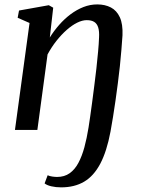

<svg xmlns="http://www.w3.org/2000/svg" viewBox="-20 -574 628 848"><path d="M250 253.5Q226.5 253.5 206.5 248.8Q186.5 244 177 236L190.5 200Q198.5 204 211 205.8Q223.5 207.5 232 207.5Q264.5 207.5 287.5 191.2Q310.5 175 326.2 145.5Q342 116 352.8 76.2Q363.5 36.5 371 -10.5Q374 -29.5 378.2 -58.5Q382.5 -87.5 387 -122.5Q391.5 -157.5 396.5 -195.8Q401.5 -234 405.8 -272.2Q410 -310.5 413.2 -345.5Q416.5 -380.5 417.5 -409Q419 -435.5 413.8 -452.5Q408.5 -469.5 396.2 -477.2Q384 -485 363 -485Q343.5 -485 320.8 -473.8Q298 -462.5 274.5 -441.8Q251 -421 229.2 -393.5Q207.5 -366 190 -333.5L145 0H46L110.5 -472.5L58 -495.5L64 -527.5L195.5 -551L215 -540L200 -408.5Q218 -437.5 241.2 -464Q264.5 -490.5 291.5 -510.8Q318.5 -531 348.2 -542.8Q378 -554.5 409.5 -554.5Q444 -554.5 469.8 -541Q495.5 -527.5 509.2 -497.8Q523 -468 521 -418Q519 -388.5 516.2 -354Q513.5 -319.5 509.5 -282Q505.5 -244.5 500.5 -206.2Q495.5 -168 490.2 -130.2Q485 -92.5 479.2 -57.8Q473.5 -23 468 7.5Q451.5 95 422.8 149.2Q394 203.5 351.5 228.5Q309 253.5 250 253.5Z"/></svg>

Font: Merriweather 48pt
Style: Italic
Weight: 400
Italic angle: -7.8°
Version: Version 2.101